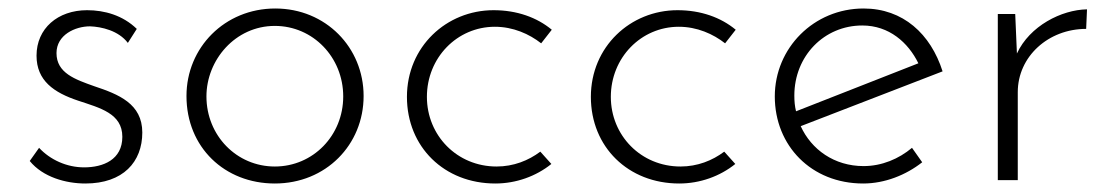

<svg xmlns="http://www.w3.org/2000/svg" viewBox="-20 -424 2622 452"><path d="M181 8C270 8 315 -43 315 -112C315 -180 259 -202 202 -221C157 -237 113 -252 113 -299C113 -342 157 -362 192 -362C219 -361 259 -352 281 -323L302 -356C269 -388 226 -400 185 -400C116 -400 66 -357 66 -293C66 -234 107 -206 164 -187C215 -170 268 -157 268 -102C268 -48 223 -30 178 -30C137 -30 98 -48 72 -76L50 -45C81 -7 135 8 181 8Z M419 -198C419 -77 509 8 627 8C747 8 836 -83 836 -198C836 -312 747 -404 628 -404C509 -404 419 -312 419 -198ZM466 -197C466 -283 534 -363 627 -363C717 -363 788 -289 788 -197C788 -105 717 -32 627 -32C537 -32 466 -105 466 -197Z M1278 -38 1252 -67C1224 -46 1189 -32 1149 -32C1056 -32 985 -105 985 -196C985 -288 1056 -361 1145 -361C1188 -361 1226 -344 1254 -322L1279 -354C1244 -383 1197 -400 1142 -400C1031 -400 938 -314 938 -196C938 -78 1026 8 1146 8C1195 8 1242 -9 1278 -38Z M1711 -38 1685 -67C1657 -46 1622 -32 1582 -32C1489 -32 1418 -105 1418 -196C1418 -288 1489 -361 1578 -361C1621 -361 1659 -344 1687 -322L1712 -354C1677 -383 1630 -400 1575 -400C1464 -400 1371 -314 1371 -196C1371 -78 1459 8 1579 8C1628 8 1675 -9 1711 -38Z M2013 -33C1944 -33 1890 -72 1865 -127L2199 -256C2171 -344 2106 -404 2013 -404C1896 -404 1804 -311 1804 -197C1804 -81 1890 8 2012 8C2063 8 2113 -12 2151 -42L2127 -76C2096 -50 2056 -33 2013 -33ZM2010 -364C2073 -364 2118 -324 2142 -275L1854 -162C1851 -174 1850 -186 1850 -199C1850 -292 1920 -364 2010 -364Z M2374 -298 2370 -391H2329V0H2376V-207C2376 -291 2448 -356 2537 -356L2539 -402C2479 -401 2404 -363 2374 -298Z"/></svg>

Font: Sulaf Light
Style: Regular
Weight: 300
Designer: Bandar Raffah (Arabic) and Santiago Orozco (Latin)
Foundry: Caramella and Typemade
Version: Version 1.005;PS 001.005;hotconv 1.0.88;makeotf.lib2.5.64775